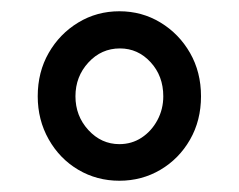

<svg xmlns="http://www.w3.org/2000/svg" viewBox="-20 -744 424 341"><path d="M47 -573Q47 -616 66.5 -650Q86 -684 119 -704Q152 -724 192 -724Q232 -724 265 -704Q298 -684 317.5 -650Q337 -616 337 -573Q337 -530 317.5 -496Q298 -462 265 -442.5Q232 -423 192 -423Q152 -423 119 -442.5Q86 -462 66.5 -496.5Q47 -531 47 -573ZM114 -573Q114 -538 137 -513Q160 -488 192 -488Q214 -488 231.5 -499.5Q249 -511 259.5 -530.5Q270 -550 270 -573Q270 -609 247.5 -633.5Q225 -658 193 -658Q160 -658 137 -633Q114 -608 114 -573Z"/></svg>

Font: Noto Sans Display SemiCondensed Medium
Style: Regular
Weight: 500
Width: 4
Designer: Monotype Design Team
Foundry: Monotype Imaging Inc.
Version: Version 2.003